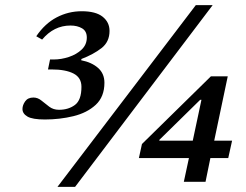

<svg xmlns="http://www.w3.org/2000/svg" viewBox="-20 -712 965 752"><path d="M156 -244Q107 -244 87.5 -255.5Q68 -267 68 -285Q68 -300 78.5 -315Q89 -330 111 -330Q128 -330 142.5 -318Q157 -306 173 -294Q189 -282 211 -282Q248 -282 273.5 -301Q299 -320 299 -372Q299 -408 268 -424Q237 -440 182 -440H168L176 -479H190Q220 -479 250 -489Q280 -499 300 -518Q320 -537 320 -565Q320 -590 301.5 -601Q283 -612 256 -612Q191 -612 145 -557L122 -570Q156 -620 202 -644Q248 -668 300 -668Q355 -668 382 -646.5Q409 -625 409 -591Q409 -548 377.5 -523.5Q346 -499 299 -481L298 -476Q339 -468 364 -446Q389 -424 389 -388Q389 -333 355 -301.5Q321 -270 267.5 -257Q214 -244 156 -244ZM274 20H205L747 -692H813ZM785 0H700L720 -93H524L536 -148L806 -413H872L819 -161H889L874 -93H804ZM735 -161 769 -321H764L604 -164V-161Z"/></svg>

Font: STIX Two Text Medium
Style: Italic
Weight: 500
Italic angle: -12°
Designer: Ross Mills, John Hudson & Paul Hanslow, Tiro Typeworks Ltd; with prior portions MicroPress Inc. and Coen Hoffman, Elsevi
Foundry: Tiro Typeworks Ltd
Version: Version 2.13 b171